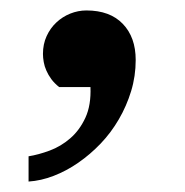

<svg xmlns="http://www.w3.org/2000/svg" viewBox="-20 -175 358 371"><path d="M242.2 -59.1Q242.2 -27.8 233.4 1Q224.6 29.8 209.7 55.4Q194.8 81.1 174.6 102.3Q154.3 123.5 131.3 139.4Q108.4 155.3 83.7 164.8Q59.1 174.3 35.2 175.8V127Q54.2 124 75.9 116Q97.7 107.9 115.7 92.3Q133.8 76.7 145 52.5Q156.2 28.3 154.8 -6.8H94.2Q85 -14.2 79.1 -22.2Q73.2 -30.3 69.6 -38.6Q65.9 -46.9 64.5 -55.2Q63 -63.5 63 -70.8Q63 -89.8 70.1 -105.2Q77.1 -120.6 88.9 -131.6Q100.6 -142.6 115.7 -148.7Q130.9 -154.8 147 -154.8Q192.4 -154.8 217.3 -128.9Q242.2 -103 242.2 -59.1Z"/></svg>

Font: Charis SIL CyrE
Style: Bold
Weight: 700
Foundry: SIL International
Version: Version 5.000